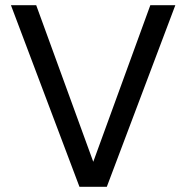

<svg xmlns="http://www.w3.org/2000/svg" viewBox="-20 -717 716 737"><path d="M653 -697 390 0H285L22 -697H119L338 -96L557 -697Z"/></svg>

Font: Poppins A&M
Style: Regular-A&M
Weight: 400
Designer: Ninad Kale (Devanagari), Jonny Pinhorn (Latin)
Foundry: Indian Type Foundry
Version: 4.004